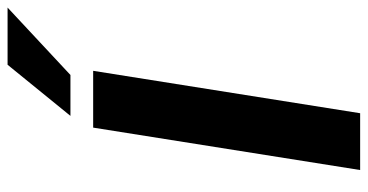

<svg xmlns="http://www.w3.org/2000/svg" viewBox="-252 -719 971 507"><g transform="rotate(-90 233.5 -465.5)"><path d="M38 0 150 -705H300L188 0ZM181 -765 316 -931H467L289 -765Z"/></g></svg>

Font: Nunito Sans 7pt Condensed ExtraBold
Style: Italic
Weight: 800
Width: 3
Italic angle: -9°
Designer: Vernon Adams
Foundry: Vernon Adams
Version: Version 3.101;gftools[0.9.27]